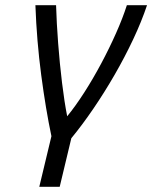

<svg xmlns="http://www.w3.org/2000/svg" viewBox="-20 -538 600 743"><path d="M132 185 179 -11Q157 -115 139.5 -247.5Q122 -380 117 -518H197Q199 -449 205 -370.5Q211 -292 220 -218Q229 -144 240 -88Q272 -127 306 -180Q340 -233 371.5 -292Q403 -351 429 -409.5Q455 -468 471 -518H549Q528 -455 495.5 -386Q463 -317 423.5 -248.5Q384 -180 341 -117Q298 -54 256 -3L211 185Z"/></svg>

Font: Ubuntu Sans Mono
Style: Italic
Weight: 400
Italic angle: -13.5°
Monospace: yes
Designer: Dalton Maag Ltd
Foundry: Dalton Maag Ltd
Version: Version 1.006